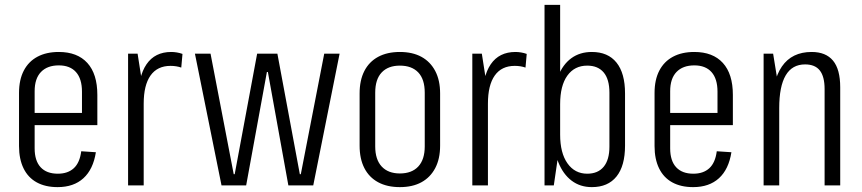

<svg xmlns="http://www.w3.org/2000/svg" viewBox="-20 -760 3532 787"><path d="M216 7Q166 7 130.5 -12.5Q95 -32 76.5 -70Q58 -108 58 -161V-379Q58 -433 77.5 -470.5Q97 -508 133.5 -527.5Q170 -547 221 -547Q297 -547 338 -502Q379 -457 379 -371V-247H110V-297H326L316 -263V-384Q316 -437 291.5 -464.5Q267 -492 221 -492Q174 -492 148 -465Q122 -438 122 -386V-152Q122 -101 146.5 -74.5Q171 -48 217 -48Q258 -48 282.5 -70.5Q307 -93 313 -140L373 -136Q362 -66 322 -29.5Q282 7 216 7Z M505 -540H544L569 -380V0H505ZM546 -349Q546 -446 580.5 -496.5Q615 -547 682 -547Q693 -547 705 -545Q717 -543 728 -539L723 -483Q703 -490 679 -490Q625 -490 597 -450.5Q569 -411 569 -335Z M779 -540H843L938 -46H942L1034 -540H1117L1209 -46H1213L1309 -540H1372L1264 0H1162L1078 -465H1074L989 0H888Z M1619 7Q1567 7 1530 -13Q1493 -33 1473.5 -71Q1454 -109 1454 -163V-377Q1454 -431 1473.5 -469Q1493 -507 1530 -527Q1567 -547 1619 -547Q1671 -547 1707.5 -527Q1744 -507 1764 -469Q1784 -431 1784 -377V-163Q1784 -109 1764 -71Q1744 -33 1707.5 -13Q1671 7 1619 7ZM1619 -49Q1668 -49 1694.5 -77.5Q1721 -106 1721 -160V-380Q1721 -435 1694.5 -463Q1668 -491 1619 -491Q1571 -491 1544.5 -463Q1518 -435 1518 -380V-160Q1518 -106 1544.5 -77.5Q1571 -49 1619 -49Z M1916 -540H1955L1980 -380V0H1916ZM1957 -349Q1957 -446 1991.5 -496.5Q2026 -547 2093 -547Q2104 -547 2116 -545Q2128 -543 2139 -539L2134 -483Q2114 -490 2090 -490Q2036 -490 2008 -450.5Q1980 -411 1980 -335Z M2406 7Q2358 7 2323 -19.5Q2288 -46 2268.5 -95Q2249 -144 2248 -210V-332Q2249 -400 2268 -448Q2287 -496 2322 -521.5Q2357 -547 2406 -547Q2472 -547 2507 -503.5Q2542 -460 2542 -377V-163Q2542 -80 2507 -36.5Q2472 7 2406 7ZM2212 -740H2276V-178L2250 0H2212ZM2387 -48Q2431 -48 2454.5 -76.5Q2478 -105 2478 -159V-380Q2478 -435 2454.5 -463Q2431 -491 2387 -491Q2335 -491 2305.5 -450Q2276 -409 2276 -333V-208Q2276 -133 2306 -90.5Q2336 -48 2387 -48Z M2821 7Q2771 7 2735.5 -12.5Q2700 -32 2681.5 -70Q2663 -108 2663 -161V-379Q2663 -433 2682.5 -470.5Q2702 -508 2738.5 -527.5Q2775 -547 2826 -547Q2902 -547 2943 -502Q2984 -457 2984 -371V-247H2715V-297H2931L2921 -263V-384Q2921 -437 2896.5 -464.5Q2872 -492 2826 -492Q2779 -492 2753 -465Q2727 -438 2727 -386V-152Q2727 -101 2751.5 -74.5Q2776 -48 2822 -48Q2863 -48 2887.5 -70.5Q2912 -93 2918 -140L2978 -136Q2967 -66 2927 -29.5Q2887 7 2821 7Z M3360 -395Q3360 -446 3340.5 -471Q3321 -496 3280 -496Q3227 -496 3200.5 -451Q3174 -406 3174 -317L3144 -250V-309Q3144 -428 3185 -487.5Q3226 -547 3307 -547Q3365 -547 3394.5 -511.5Q3424 -476 3424 -402V0H3360ZM3110 -540H3149L3174 -386V0H3110Z"/></svg>

Font: Pathway Extreme Condensed ExtraLight
Style: Regular
Weight: 250
Width: 3
Version: Version 1.001;gftools[0.9.26]